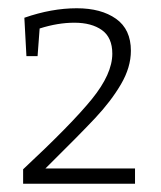

<svg xmlns="http://www.w3.org/2000/svg" viewBox="-20 -791 389 465"><path d="M307 -383V-346H36V-381Q153 -490 202.5 -551Q252 -612 252 -661Q252 -700 227 -718Q202 -736 160 -736Q120 -736 76 -722L71 -655H44L39 -748Q105 -771 166 -771Q225 -771 261 -745.5Q297 -720 297 -668Q297 -628 273 -587Q249 -546 210.5 -505Q172 -464 90 -383Z"/></svg>

Font: Bitter Pro Light
Style: Regular
Weight: 300
Designer: Sol Matas, and Bitter project Authors
Foundry: Sol Matas
Version: Version 1.010